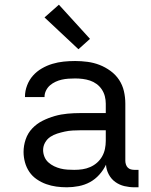

<svg xmlns="http://www.w3.org/2000/svg" viewBox="-20 -787 640 815"><path d="M264 8Q241 8 219 5Q197 2 176 -5.5Q155 -13 136 -26Q117 -39 104.5 -57.5Q92 -76 86 -98Q80 -120 80 -142Q80 -169 89 -195.5Q98 -222 117 -242Q136 -262 161 -274.5Q186 -287 212.5 -294.5Q239 -302 266.5 -304.5Q294 -307 321 -307H429V-347Q429 -363 425 -378.5Q421 -394 412 -407.5Q403 -421 390 -430.5Q377 -440 362 -445Q347 -450 331 -452Q315 -454 299 -454Q285 -454 270.5 -453Q256 -452 242.5 -449Q229 -446 216 -440Q203 -434 192.5 -425Q182 -416 175.5 -403Q169 -390 169 -376V-375H86V-377Q86 -401 95 -424.5Q104 -448 120 -466Q136 -484 157.5 -496.5Q179 -509 202.5 -516Q226 -523 250 -525.5Q274 -528 299 -528Q325 -528 351.5 -524.5Q378 -521 402.5 -511.5Q427 -502 449 -486Q471 -470 485.5 -448Q500 -426 506 -400Q512 -374 512 -347V-104Q512 -97 514.5 -89Q517 -81 522.5 -75.5Q528 -70 535.5 -68Q543 -66 551 -66H568V8H551Q529 8 508 3Q487 -2 469.5 -14.5Q452 -27 441.5 -47Q431 -67 430 -88Q419 -65 401.5 -45.5Q384 -26 362 -14Q340 -2 314.5 3Q289 8 264 8ZM295 -66Q313 -66 330 -68.5Q347 -71 363 -78Q379 -85 392 -96.5Q405 -108 413.5 -123Q422 -138 425.5 -155Q429 -172 429 -189V-234H321Q305 -234 288 -233Q271 -232 255 -228.5Q239 -225 223 -220Q207 -215 193.5 -206Q180 -197 171.5 -182Q163 -167 163 -150Q163 -136 168.5 -122Q174 -108 185 -98Q196 -88 209.5 -81.5Q223 -75 237 -71.5Q251 -68 266 -67Q281 -66 295 -66ZM313 -578 169 -713 230 -767 362 -622Z"/></svg>

Font: R Plex Mono
Style: Regular
Weight: 400
Monospace: yes
Designer: Belleve Invis
Foundry: Belleve Invis
Version: Version 31.8.0